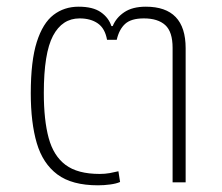

<svg xmlns="http://www.w3.org/2000/svg" viewBox="-20 -545 665 574"><path d="M273 9Q195 9 151.5 -23.5Q108 -56 90 -117Q72 -178 72 -266Q72 -363 90 -419.5Q108 -476 140 -500.5Q172 -525 215 -525Q258 -525 281.5 -508.5Q305 -492 313 -467H317Q327 -492 351.5 -508.5Q376 -525 416 -525Q535 -525 535 -401V0H496V-402Q496 -450 474 -470Q452 -490 410 -490Q372 -490 354 -473.5Q336 -457 329 -426H300Q294 -460 272.5 -475Q251 -490 218 -490Q166 -490 138.5 -438Q111 -386 111 -267Q111 -186 125.5 -132.5Q140 -79 176 -52Q212 -25 278 -25Q294 -25 308 -27.5Q322 -30 334 -33L339 -1Q328 4 309.5 6.5Q291 9 273 9Z"/></svg>

Font: Noto Sans Thai UI ExtLt
Style: Regular
Weight: 200
Designer: Monotype Design Team
Foundry: Monotype Imaging Inc.
Version: Version 2.000;GOOG;noto-source:20170915:90ef993387c0